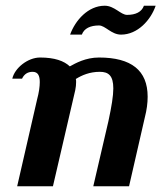

<svg xmlns="http://www.w3.org/2000/svg" viewBox="-20 -651 564 671"><path d="M483 -631C475 -609 454 -599 424 -599C402 -599 380 -631 346 -631C288 -631 243 -580 225 -530H266C274 -552 296 -562 326 -562C348 -562 369 -530 403 -530C461 -530 507 -581 524 -631ZM165 0 243 -336C245 -346 246 -355 246 -364C246 -368 246 -372 245 -375C266 -388 293 -400 329 -400C359 -400 376 -387 376 -342C376 -316 370 -279 359 -228L306 0H431L486 -240C493 -267 496 -291 496 -313C496 -405 439 -450 326 -450C279 -450 244 -430 224 -419C204 -438 171 -450 120 -450C77 -450 31 -413 23 -376H57C65 -393 78 -400 94 -400C113 -400 119 -386 119 -364C119 -348 116 -327 110 -305L40 0Z"/></svg>

Font: Pfennig
Style: BoldItalic
Weight: 700
Italic angle: -13°
Version: Version 20100423